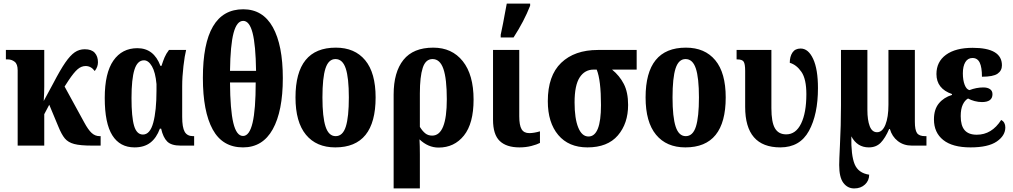

<svg xmlns="http://www.w3.org/2000/svg" viewBox="-20 -816 5678 1076"><path d="M79 -422Q79 -457 62 -470Q45 -483 25 -483H13V-536H228V-331Q228 -295 225 -250L279 -350Q318 -425 346 -465.5Q374 -506 399 -523Q424 -540 455 -540Q493 -540 511 -520Q529 -500 529 -467Q529 -441 511 -418Q490 -446 460 -446Q436 -446 415 -428Q394 -410 364 -365L342 -331L452 -130Q474 -89 493.5 -71Q513 -53 538 -53H544V0H497Q430 0 396 -9Q362 -18 343.5 -40Q325 -62 306 -109L256 -229L228 -176V0H79Z M567 -267Q567 -407 615.5 -476.5Q664 -546 750 -546Q842 -546 879 -447H885Q894 -475 902.5 -495Q911 -515 927 -536H1023Q1015 -505 1008 -445Q1001 -385 1001 -333V-161Q1001 -102 1015 -77.5Q1029 -53 1062 -53H1068V0H992Q940 0 917 -23Q894 -46 883 -95H876Q857 -43 822.5 -16.5Q788 10 734 10Q652 10 609.5 -57.5Q567 -125 567 -267ZM857 -308V-345Q851 -411 831.5 -444.5Q812 -478 787 -478Q750 -478 733.5 -425.5Q717 -373 717 -267Q717 -160 731.5 -111Q746 -62 781 -62Q821 -62 839 -129Q857 -196 857 -308Z M1117 -379Q1117 -764 1343 -764Q1453 -764 1509 -663.5Q1565 -563 1565 -378Q1565 -193 1508.5 -91.5Q1452 10 1342 10Q1227 10 1172 -90.5Q1117 -191 1117 -379ZM1415 -419Q1413 -564 1395.5 -631.5Q1378 -699 1343 -699Q1307 -699 1289 -631.5Q1271 -564 1269 -419ZM1413 -354H1269Q1270 -201 1287.5 -127.5Q1305 -54 1342 -54Q1378 -54 1395.5 -128Q1413 -202 1413 -354Z M1636 -270Q1636 -549 1862 -549Q1968 -549 2026.5 -478.5Q2085 -408 2085 -270Q2085 10 1859 10Q1753 10 1694.5 -61Q1636 -132 1636 -270ZM1935 -270Q1935 -380 1917.5 -432.5Q1900 -485 1860 -485Q1821 -485 1804 -432.5Q1787 -380 1787 -270Q1787 -160 1804.5 -106.5Q1822 -53 1861 -53Q1901 -53 1918 -106.5Q1935 -160 1935 -270Z M2186 -286Q2186 -412 2241 -480.5Q2296 -549 2408 -549Q2513 -549 2573.5 -473Q2634 -397 2634 -258Q2634 -124 2580 -56.5Q2526 11 2438 11Q2379 11 2331 -35Q2333 1 2333 49V240H2186ZM2484 -260Q2484 -374 2465 -429.5Q2446 -485 2404 -485Q2365 -485 2349 -435.5Q2333 -386 2333 -293V-105Q2347 -82 2363 -69Q2379 -56 2402 -56Q2484 -56 2484 -260Z M2743 -145V-536H2890V-164Q2890 -114 2903 -92Q2916 -70 2946 -70Q2972 -70 3006 -80V-15Q2989 -6 2958 2Q2927 10 2891 10Q2818 10 2780.5 -26Q2743 -62 2743 -145ZM2786 -621 2799 -684Q2803 -707 2808.5 -735Q2814 -763 2820 -796H2951V-784Q2917 -697 2858 -606H2786Z M3050 -249Q3050 -392 3125 -464Q3200 -536 3331 -536H3548V-426H3410Q3452 -392 3476 -345.5Q3500 -299 3500 -228Q3500 -124 3442.5 -57Q3385 10 3272 10Q3167 10 3108.5 -59.5Q3050 -129 3050 -249ZM3348 -227Q3348 -367 3324 -426H3307Q3257 -426 3228.5 -382Q3200 -338 3200 -242Q3200 -152 3220.5 -101.5Q3241 -51 3278 -51Q3348 -51 3348 -227Z M3598 -270Q3598 -549 3824 -549Q3930 -549 3988.5 -478.5Q4047 -408 4047 -270Q4047 10 3821 10Q3715 10 3656.5 -61Q3598 -132 3598 -270ZM3897 -270Q3897 -380 3879.5 -432.5Q3862 -485 3822 -485Q3783 -485 3766 -432.5Q3749 -380 3749 -270Q3749 -160 3766.5 -106.5Q3784 -53 3823 -53Q3863 -53 3880 -106.5Q3897 -160 3897 -270Z M4156 -217V-419Q4156 -458 4147.5 -470.5Q4139 -483 4113 -483H4108V-536H4303V-210Q4303 -131 4323 -97Q4343 -63 4386 -63Q4440 -63 4469.5 -123.5Q4499 -184 4499 -288Q4499 -373 4471.5 -413Q4444 -453 4406 -464Q4406 -499 4421 -521.5Q4436 -544 4467 -544Q4510 -544 4537 -486Q4564 -428 4564 -322Q4564 -175 4513.5 -82.5Q4463 10 4353 10Q4156 10 4156 -217Z M4683 109Q4683 82 4687 2Q4693 -114 4693 -225V-536H4841V-200Q4841 -143 4854 -109Q4867 -75 4895 -75Q4925 -75 4942 -117Q4959 -159 4959 -229V-536H5107V-134Q5107 -88 5119 -70.5Q5131 -53 5164 -53H5172V0H5090Q5044 0 5011.5 -25.5Q4979 -51 4967 -93H4963Q4941 -42 4915.5 -16Q4890 10 4849 10Q4784 10 4751 -52Q4749 54 4769.5 104Q4790 154 4851 163Q4851 196 4827.5 218Q4804 240 4767 240Q4730 240 4706.5 209Q4683 178 4683 109Z M5214 -147Q5214 -203 5241.5 -236.5Q5269 -270 5315 -284V-289Q5228 -319 5228 -401Q5228 -470 5281.5 -509Q5335 -548 5431 -548Q5595 -548 5595 -450Q5595 -420 5570.5 -403Q5546 -386 5483 -386Q5483 -439 5470.5 -465Q5458 -491 5430 -491Q5404 -491 5390 -468Q5376 -445 5376 -405Q5376 -367 5386 -341Q5396 -315 5413 -311Q5452 -326 5491 -326Q5514 -326 5528 -316.5Q5542 -307 5542 -288Q5542 -244 5483 -244Q5463 -244 5442 -249.5Q5421 -255 5405 -264Q5387 -254 5375.5 -229.5Q5364 -205 5364 -165Q5364 -112 5386 -86.5Q5408 -61 5454 -61Q5538 -61 5591 -144Q5614 -131 5614 -102Q5614 -56 5566 -23Q5518 10 5419 10Q5318 10 5266 -31.5Q5214 -73 5214 -147Z"/></svg>

Font: Noto Serif CondExtraBold
Style: Regular
Weight: 800
Width: 3
Designer: Monotype Design Team
Foundry: Monotype Imaging Inc.
Version: Version 1.001